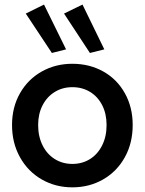

<svg xmlns="http://www.w3.org/2000/svg" viewBox="-20 -805 628 833"><path d="M32.2 -262.7Q32.2 -339.8 66.7 -400.4Q101.1 -460.9 160.9 -494.6Q220.7 -528.3 293.9 -528.3Q368.2 -528.3 428 -494.9Q487.8 -461.4 521.7 -400.6Q555.7 -339.8 555.7 -262.7Q555.7 -184.1 521.5 -122.6Q487.3 -61 427.5 -26.6Q367.7 7.8 293.9 7.8Q220.7 7.8 160.9 -26.6Q101.1 -61 66.7 -122.8Q32.2 -184.6 32.2 -262.7ZM442.4 -262.7Q442.4 -311 423.6 -348.1Q404.8 -385.3 371.1 -406Q337.4 -426.8 293.9 -426.8Q251.5 -426.8 217.8 -406.2Q184.1 -385.7 164.8 -348.4Q145.5 -311 145.5 -262.7Q145.5 -212.9 164.6 -174.6Q183.6 -136.2 217.5 -115Q251.5 -93.8 293.9 -93.8Q336.9 -93.8 370.6 -115Q404.3 -136.2 423.3 -174.6Q442.4 -212.9 442.4 -262.7ZM257.8 -746.1 337.9 -785.2 432.6 -590.8 370.1 -575.2ZM91.8 -746.1 170.9 -785.2 266.6 -590.8 205.1 -575.2Z"/></svg>

Font: Reddit Sans Vanilla SemiBold
Style: Regular
Weight: 600
Designer: Stephen Hutchings
Foundry: Reddit
Version: Version 1.013